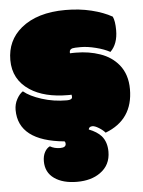

<svg xmlns="http://www.w3.org/2000/svg" viewBox="-53 -592 615 827"><g transform="rotate(-5 254.5 -179.0)"><path d="M508.3 -186Q508.3 -250 474.1 -292Q443.4 -329.1 394.8 -345.9Q346.2 -362.8 290.5 -362.8H278.8Q270 -362.8 264.6 -362.3Q264.2 -362.8 264.2 -365.2V-367.7Q264.2 -378.9 276.9 -382.8Q284.2 -384.8 313 -384.8Q341.8 -384.8 377.7 -375.7Q413.6 -366.7 438.5 -353Q471.2 -384.8 471.2 -444.3Q471.2 -483.4 461.9 -503.4Q424.8 -524.4 372.8 -537.1Q320.8 -549.8 260.7 -549.8Q138.7 -549.8 68.8 -492.2Q5.9 -439.9 5.9 -355.5Q5.9 -271 76.2 -224.6Q138.2 -183.6 241.7 -183.6H247.1Q252 -183.6 255.4 -184.1Q256.8 -180.2 256.8 -174.3Q256.8 -161.6 233.9 -161.6Q176.8 -161.6 125.7 -178Q74.7 -194.3 47.9 -216.8Q33.2 -207.5 21.5 -186Q9.8 -164.6 9.8 -139.6Q9.8 -4.9 208.5 13.7Q211.9 17.6 211.9 24.4Q211.9 40.5 187 40.5Q162.1 40.5 143.1 29.3Q129.4 35.6 120.6 52Q111.8 68.4 111.8 91.3Q111.8 139.6 148.9 165.8Q186 191.9 247.1 191.9Q308.1 191.9 347.2 164.1Q392.6 132.3 392.6 74.2Q392.6 32.2 370.1 5.9Q351.6 -14.6 316.4 -28.3Q318.4 -41 333.5 -41Q343.8 -41 360.8 -30.5Q377.9 -20 387.7 -8.3Q508.3 -54.2 508.3 -186Z"/></g></svg>

Font: Friends & Family
Style: Regular
Weight: 400
Designer: Sarang Kulkarni, Maithili Shingre, Noopur Datye
Foundry: Ek Type
Version: Version 1.000;hotconv 1.0.117;makeotfexe 2.5.65602